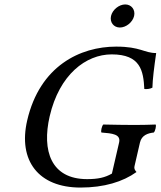

<svg xmlns="http://www.w3.org/2000/svg" viewBox="-20 -835 724 865"><path d="M480.2 -763C473.7 -735 492.1 -711 520.1 -711C548.1 -711 577.7 -735 584.2 -763C590.6 -791 572.2 -815 544.2 -815C516.2 -815 486.6 -791 480.2 -763ZM503.3 -625C341.3 -625 159.2 -538 102.4 -292C60.9 -112 152.7 10 342.7 10C448.7 10 533.7 -16 594.9 -60C586.9 -69 583.5 -76 585.9 -86L610.6 -193C618.2 -226 646.3 -235 672.9 -238C679.3 -244 684.9 -268 681.3 -274C654 -273 622.8 -272 586.8 -272C551.8 -272 487 -273 445.3 -274C438.9 -268 433.3 -244 436.9 -238C485 -234 525.3 -231 516.6 -193L484.2 -53C453.1 -35 421.5 -28 372.5 -28C209.5 -28 168 -156 203.8 -311C247.2 -499 367.2 -590 483.2 -590C613.2 -590 626.1 -516 630.2 -434C642 -433 655.2 -434 666.6 -440C667.8 -480 673.9 -528 683.6 -596C629.6 -596 613.3 -625 503.3 -625Z"/></svg>

Font: Linux Libertine Mono O
Style: Mono Oblique
Weight: 400
Italic angle: -13°
Designer: Philipp H. Poll
Foundry: Philipp H. Poll
Version: Version 5.1.7